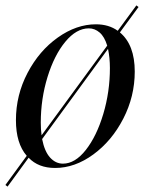

<svg xmlns="http://www.w3.org/2000/svg" viewBox="-44 -610 534 711"><path d="M469 -584 400 -490Q455 -444 455 -345Q455 -253 412.5 -170.5Q370 -88 301.5 -38Q233 12 160 12Q98 12 62 -26L-16 81L-24 75L55 -33Q15 -79 15 -165Q15 -258 58 -340Q101 -422 170 -471Q239 -520 311 -520Q359 -520 392 -496L461 -590ZM110 -109 353 -441Q343 -474 325 -489.5Q307 -505 285 -505Q239 -505 198 -455.5Q157 -406 132 -325Q107 -244 107 -156Q107 -130 110 -109ZM189 -4Q234 -4 274 -55Q314 -106 338.5 -188Q363 -270 363 -358Q363 -396 356 -429L112 -95Q121 -49 141.5 -26.5Q162 -4 189 -4Z"/></svg>

Font: Nyght Serif Italic
Style: Regular
Weight: 400
Italic angle: -16°
Designer: Maksym Kobuzan
Version: Version 0.410